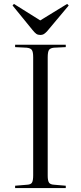

<svg xmlns="http://www.w3.org/2000/svg" viewBox="-20 -958 412 978"><path d="M57 0V-12L118 -17Q137 -18 143 -28Q149 -38 149 -65V-667Q149 -693 142.5 -703Q136 -713 116 -715L57 -718V-730H315V-718L254 -715Q236 -713 229.5 -703.5Q223 -694 223 -665V-63Q223 -38 229.5 -28Q236 -18 256 -17L315 -12V0ZM185 -780Q173 -780 165 -785.5Q157 -791 145 -806L44 -930L51 -938L185 -854L322 -938L330 -930L221 -800Q213 -791 205 -785.5Q197 -780 185 -780Z"/></svg>

Font: Literata 72pt Light
Style: Regular
Weight: 300
Designer: Latin by Veronika Burian and Jose Scaglione. Greek by Irene Vlachou. Cyrillic by Vera Evstafieva.
Foundry: TypeTogether
Version: Version 3.002